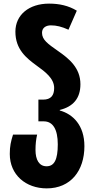

<svg xmlns="http://www.w3.org/2000/svg" viewBox="-20 -790 520 1060"><path d="M238 250C370 250 446 153 446 17C446 -98 383 -160 310 -180V-183C383 -201 424 -246 424 -325C424 -416 360 -467 301 -508C244 -548 212 -570 212 -609C212 -637 234 -650 261 -650C292 -650 320 -643 358 -626L404 -731C358 -759 307 -770 251 -770C140 -770 65 -708 65 -615C65 -517 126 -469 182 -428C232 -392 279 -356 279 -304C279 -263 261 -240 218 -240H192V-120H222C272 -120 299 -76 299 7C299 91 280 128 237 128C196 128 176 92 176 38C176 5 179 -20 185 -47H52C40 -9 34 17 34 60C34 175 122 250 238 250Z"/></svg>

Font: Noto Sans Georgian ExtraCondensed ExtraBold
Style: Regular
Weight: 800
Width: 2
Designer: Monotype Design Team, Akaki Razmadze
Foundry: Google LLC
Version: Version 2.005